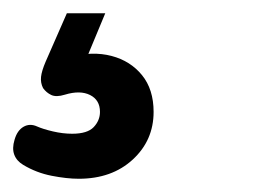

<svg xmlns="http://www.w3.org/2000/svg" viewBox="-129 -20 404 290"><path d="M-10 250Q-28 250 -51 245.5Q-74 241 -94 229Q-104 223 -107.5 213.5Q-111 204 -107 191Q-103 177 -93.5 171.5Q-84 166 -73 171Q-64 175 -49 178.5Q-34 182 -20 182Q3 182 12.5 172Q22 162 22 149Q22 131 7 123.5Q-8 116 -31 123Q-44 127 -51.5 123.5Q-59 120 -64 113Q-68 105 -67 96Q-66 87 -60 73L-28 0H30L-2 77L-24 66Q11 57 39.5 64.5Q68 72 85.5 93.5Q103 115 103 149Q103 192 71.5 221Q40 250 -10 250Z"/></svg>

Font: Playpen Sans Deva
Style: Regular
Weight: 400
Designer: Pooja Saxena, Gunjan Panchal, Laura Meseguer, Veronika Burian, José Scaglione
Foundry: TypeTogether
Version: Version 2.000